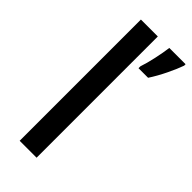

<svg xmlns="http://www.w3.org/2000/svg" viewBox="-244 -898 851 851"><g transform="rotate(45 181.5 -473.0)"><path d="M189 -93H83V-853H189ZM363 -844Q353 -815 332 -771.5Q311 -728 288 -693H228V-705Q238 -734 247.5 -777.5Q257 -821 261 -853H363Z"/></g></svg>

Font: Noto Sans Telugu UI Medium
Style: Regular
Weight: 500
Designer: Jelle Bosma - Monotype Design Team
Foundry: Monotype Imaging Inc.
Version: Version 2.005; ttfautohint (v1.8.4.7-5d5b)